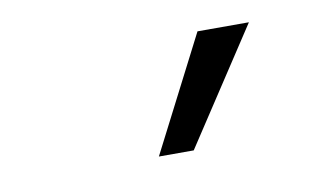

<svg xmlns="http://www.w3.org/2000/svg" viewBox="-37 -819 574 331"><g transform="rotate(-10 250.0 -653.5)"><path d="M219 -553 322 -754H412L280 -553Z"/></g></svg>

Font: Nunito Sans 12pt ExtraLight 11pt
Style: Regular
Weight: 400
Version: Version 3.101;gftools[0.9.27]